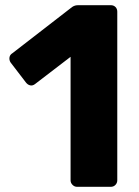

<svg xmlns="http://www.w3.org/2000/svg" viewBox="-20 -720 537 740"><path d="M277 0Q267 0 259.5 -7.5Q252 -15 252 -25V-501L115 -396Q106 -389 96.5 -391Q87 -393 80 -402L21 -479Q15 -488 16.5 -498.5Q18 -509 28 -515L258 -693Q264 -697 269.5 -698.5Q275 -700 282 -700H407Q418 -700 425 -693Q432 -686 432 -675V-25Q432 -15 425 -7.5Q418 0 407 0Z"/></svg>

Font: DVN-Rubik
Style: Bold
Weight: 700
Designer: Hubert and Fischer
Foundry: Hubert & Fischer
Version: Version 2.102